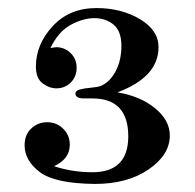

<svg xmlns="http://www.w3.org/2000/svg" viewBox="-20 -792 484 476"><path d="M41 -432Q41 -458 57.5 -473.5Q74 -489 97 -489Q120 -489 136.5 -473Q153 -457 153 -433Q153 -398 114 -380Q159 -365 209 -365Q298 -365 298 -454Q298 -548 209 -548H188Q167 -548 167 -560Q167 -567 177.5 -570Q188 -573 205 -574.5Q222 -576 230 -579Q253 -589 267 -616Q281 -643 281 -678Q281 -715 261.5 -731Q242 -747 214 -747Q186 -747 155.5 -730.5Q125 -714 105 -673Q117 -675 119 -675Q140 -675 155 -660.5Q170 -646 170 -624Q170 -602 155.5 -587.5Q141 -573 120 -573Q102 -573 85.5 -585.5Q69 -598 69 -627Q69 -682 110.5 -727Q152 -772 219 -772Q281 -772 327 -744.5Q373 -717 373 -675Q373 -601 271 -563Q327 -554 364 -524Q401 -494 401 -456Q401 -408 348.5 -372Q296 -336 215 -336Q116 -337 78.5 -365.5Q41 -394 41 -432Z"/></svg>

Font: CMU Serif
Style: Roman
Weight: 500
Version: Version 0.7.0